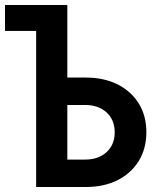

<svg xmlns="http://www.w3.org/2000/svg" viewBox="-25 -750 645 770"><path d="M120 0V-626H-5V-730H245V-439H318Q392 -439 446.5 -411.5Q501 -384 531.5 -335Q562 -286 562 -220Q562 -154 531.5 -104.5Q501 -55 446.5 -27.5Q392 0 318 0ZM245 -110H316Q370 -110 402.5 -140Q435 -170 435 -219Q435 -269 402.5 -299Q370 -329 316 -329H245Z"/></svg>

Font: Pitagon Sans Mono
Style: Bold
Weight: 700
Monospace: yes
Designer: Travis Tran
Foundry: Pitagon
Version: Version 1.001; ttfautohint (v1.8.4.7-5d5b);gftools[0.9.26]